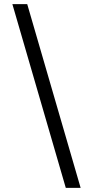

<svg xmlns="http://www.w3.org/2000/svg" viewBox="-20 -760 423 931"><path d="M299 151 40 -740H112L371 151Z"/></svg>

Font: IBM Plex Sans Arabic
Style: Regular
Weight: 400
Designer: Mike Abbink, Paul van der Laan, Pieter van Rosmalen, Wael Morcos, Khajak Apelian
Foundry: Bold Monday
Version: Version 1.005